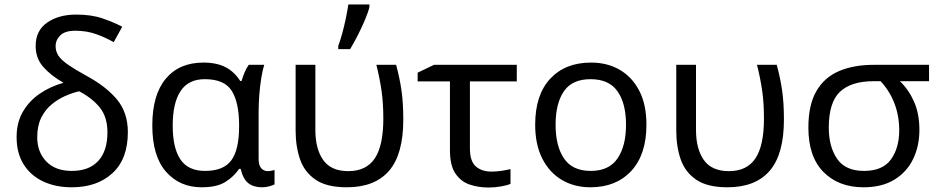

<svg xmlns="http://www.w3.org/2000/svg" viewBox="-20 -825 4186 856"><path d="M319 -760Q388 -760 437 -743Q486 -726 525 -706L487 -637Q450 -658 408 -673Q366 -688 315 -688Q270 -688 249 -667.5Q228 -647 228 -619Q228 -595 241 -576Q254 -557 283.5 -536.5Q313 -516 362 -489Q453 -440 501.5 -381.5Q550 -323 550 -236Q550 -116 481.5 -53Q413 10 300 10Q228 10 172.5 -16Q117 -42 85.5 -92Q54 -142 54 -214Q54 -278 81.5 -326Q109 -374 156 -406.5Q203 -439 263 -456Q207 -488 173 -526.5Q139 -565 139 -620Q139 -689 190.5 -724.5Q242 -760 319 -760ZM333 -418Q302 -411 269.5 -396.5Q237 -382 209 -358.5Q181 -335 163.5 -299.5Q146 -264 146 -213Q146 -147 186.5 -105Q227 -63 300 -63Q377 -63 418 -107.5Q459 -152 459 -235Q459 -303 425.5 -345Q392 -387 333 -418Z M879 10Q781 10 720 -59.5Q659 -129 659 -266Q659 -402 719 -474Q779 -546 887 -546Q946 -546 985.5 -525.5Q1025 -505 1051 -464H1057Q1062 -481 1070 -501Q1078 -521 1089 -536H1158Q1151 -514 1145 -478Q1139 -442 1136 -401.5Q1133 -361 1133 -326V-118Q1133 -87 1145 -74.5Q1157 -62 1174 -62Q1182 -62 1191 -64Q1200 -66 1204 -67V-3Q1197 1 1181 5.5Q1165 10 1148 10Q1111 10 1087.5 -8Q1064 -26 1053 -72H1046Q1023 -38 985 -14Q947 10 879 10ZM894 -63Q977 -63 1011.5 -110.5Q1046 -158 1046 -261V-267Q1046 -367 1013.5 -419.5Q981 -472 893 -472Q820 -472 785 -419Q750 -366 750 -265Q750 -165 784.5 -114Q819 -63 894 -63Z M1526 10Q1437 10 1387.5 -23.5Q1338 -57 1318 -114Q1298 -171 1298 -243V-536H1386V-246Q1386 -161 1421 -111.5Q1456 -62 1533 -62Q1613 -62 1651 -119Q1689 -176 1689 -296Q1689 -366 1681 -421Q1673 -476 1658 -536H1746Q1762 -477 1770 -421.5Q1778 -366 1778 -292Q1778 -137 1714.5 -63.5Q1651 10 1526 10ZM1488 -606V-620Q1497 -644 1506 -677Q1515 -710 1522 -744Q1529 -778 1533 -805H1627V-794Q1622 -772 1608 -738.5Q1594 -705 1576 -669.5Q1558 -634 1541 -606Z M2284 -536V-462H2075V-164Q2075 -106 2101.5 -83Q2128 -60 2171 -60Q2193 -60 2216.5 -63.5Q2240 -67 2256 -71V-5Q2242 1 2214.5 6Q2187 11 2158 11Q2112 11 2073 -2.5Q2034 -16 2010 -52Q1986 -88 1986 -155V-462H1842V-501L1915 -536Z M2862 -269Q2862 -136 2794.5 -63Q2727 10 2612 10Q2541 10 2485.5 -22.5Q2430 -55 2398 -117.5Q2366 -180 2366 -269Q2366 -402 2433 -474Q2500 -546 2615 -546Q2688 -546 2743.5 -513.5Q2799 -481 2830.5 -419.5Q2862 -358 2862 -269ZM2457 -269Q2457 -174 2494.5 -118.5Q2532 -63 2614 -63Q2695 -63 2733 -118.5Q2771 -174 2771 -269Q2771 -364 2733 -418Q2695 -472 2613 -472Q2531 -472 2494 -418Q2457 -364 2457 -269Z M3223 10Q3134 10 3084.5 -23.5Q3035 -57 3015 -114Q2995 -171 2995 -243V-536H3083V-246Q3083 -161 3118 -111.5Q3153 -62 3230 -62Q3310 -62 3348 -119Q3386 -176 3386 -296Q3386 -366 3378 -421Q3370 -476 3355 -536H3443Q3459 -477 3467 -421.5Q3475 -366 3475 -292Q3475 -137 3411.5 -63.5Q3348 10 3223 10Z M4079 -246Q4079 -174 4051 -116Q4023 -58 3967.5 -24Q3912 10 3830 10Q3719 10 3651.5 -58Q3584 -126 3584 -256Q3584 -357 3619.5 -418.5Q3655 -480 3720.5 -508Q3786 -536 3875 -536H4122V-463H3992Q4031 -426 4055 -372Q4079 -318 4079 -246ZM3675 -256Q3675 -171 3712 -117Q3749 -63 3832 -63Q3915 -63 3952 -114Q3989 -165 3989 -244Q3989 -309 3967.5 -364.5Q3946 -420 3906 -463H3875Q3775 -463 3725 -416Q3675 -369 3675 -256Z"/></svg>

Font: Noto IKEA Arabic
Style: Regular
Weight: 400
Designer: Monotype Design Team
Foundry: Monotype Imaging Inc.
Version: Version 1.200